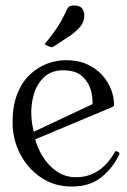

<svg xmlns="http://www.w3.org/2000/svg" viewBox="-20 -671 464 702"><path d="M415 -104Q391 -55 349.5 -22Q308 11 242 11Q179 11 130.5 -21.5Q82 -54 54 -107.5Q26 -161 26 -224Q26 -285 43.5 -328.5Q61 -372 90 -399Q119 -426 153.5 -438.5Q188 -451 221 -451Q266 -451 299.5 -435.5Q333 -420 354.5 -395.5Q376 -371 386.5 -343Q397 -315 397 -290Q397 -288 396.5 -285.5Q396 -283 394 -281.5Q392 -280 389 -279L67 -144L56 -167L341 -301L315 -263Q322 -295 315 -330Q308 -365 283.5 -389.5Q259 -414 211 -414Q169 -414 142.5 -390Q116 -366 104.5 -328.5Q93 -291 94.5 -250.5Q96 -210 108 -177L106 -172Q115 -133 136 -99Q157 -65 188 -44Q219 -23 258 -23Q301 -23 336.5 -45Q372 -67 400 -115Q403 -120 407 -118L414 -114Q419 -111 415 -104ZM143 -509Q168 -540 182 -560Q196 -580 205.5 -597.5Q215 -615 226 -639Q230 -646 236 -648.5Q242 -651 250 -651Q271 -651 279.5 -641Q288 -631 288 -614Q288 -589 270 -569.5Q252 -550 226 -533.5Q200 -517 176 -501Q174 -500 171.5 -499Q169 -498 167 -499Q163 -499 153 -504Z"/></svg>

Font: Young Serif Light
Style: Regular
Weight: 300
Designer: Bastien Sozeau
Foundry: NBR — Bastien Sozeau
Version: Version 5.001